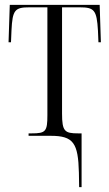

<svg xmlns="http://www.w3.org/2000/svg" viewBox="-20 -556 448 786"><path d="M303 151 304 210H314V-10H300C245 -10 234 -18 234 -91V-526H306C366 -526 376 -515 381 -431L383 -383H393L388 -536H20L15 -383H25L27 -431C31 -516 41 -526 101 -526H174V-84C174 -18 167 -10 110 -10H97V0H188C281 0 300 30 303 151Z"/></svg>

Font: Noto Serif Display ExtraCondensed Light
Style: Regular
Weight: 300
Width: 2
Designer: Monotype Design Team
Foundry: Monotype Imaging Inc.
Version: Version 2.009